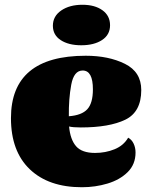

<svg xmlns="http://www.w3.org/2000/svg" viewBox="-20 -764 620 806"><path d="M26 0ZM549 -124Q549 -74 516 -41.5Q483 -9 431.5 6.5Q380 22 324 22Q184 22 105 -53.5Q26 -129 26 -268Q26 -530 340 -530Q436 -530 504.5 -496Q573 -462 573 -386Q573 -294 506 -261.5Q439 -229 319 -229Q286 -229 270 -233Q275 -178 299.5 -150Q324 -122 379 -122Q423 -122 461 -137.5Q499 -153 518 -186Q533 -178 541 -161Q549 -144 549 -124ZM269 -276Q323 -280 346.5 -305.5Q370 -331 370 -389Q370 -468 327 -468Q290 -468 279 -408Q268 -348 269 -276ZM442 -658Q442 -618 408.5 -596Q375 -574 321 -574Q268 -574 235 -595.5Q202 -617 202 -656Q202 -696 237 -720Q272 -744 326 -744Q378 -744 410 -721Q442 -698 442 -658Z"/></svg>

Font: Sansita Black
Style: Regular
Weight: 900
Designer: Pablo Cosgaya
Foundry: Omnibus-Type
Version: Version 1.006; ttfautohint (v1.5)